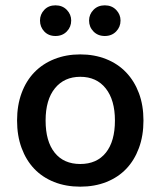

<svg xmlns="http://www.w3.org/2000/svg" viewBox="-20 -686 602 720"><path d="M518 -234Q518 -177 501 -131Q484 -85 453.5 -53Q423 -21 379 -3.5Q335 14 281 14Q227 14 183 -3.5Q139 -21 108.5 -53Q78 -85 61 -131Q44 -177 44 -234Q44 -291 61 -337Q78 -383 109 -415Q140 -447 184 -464.5Q228 -482 281 -482Q334 -482 378 -464.5Q422 -447 453 -414.5Q484 -382 501 -336.5Q518 -291 518 -234ZM281 -398Q221 -398 186 -355Q151 -312 151 -234Q151 -156 185 -113.5Q219 -71 281 -71Q343 -71 377 -113.5Q411 -156 411 -234Q411 -311 376.5 -354.5Q342 -398 281 -398ZM247 -609Q247 -585 230.5 -568Q214 -551 188 -551Q162 -551 146 -568Q130 -585 130 -609Q130 -632 146 -649Q162 -666 188 -666Q214 -666 230.5 -649Q247 -632 247 -609ZM432 -609Q432 -585 415.5 -568Q399 -551 373 -551Q347 -551 330.5 -568Q314 -585 314 -609Q314 -632 330.5 -649Q347 -666 373 -666Q399 -666 415.5 -649Q432 -632 432 -609Z"/></svg>

Font: Baloo Bhaina 2 Medium
Style: Regular
Weight: 500
Designer: Yesha Goshar, Manish Minz, Shuchita Grover and Ek Type
Foundry: Ek Type
Version: Version 1.640;hotconv 1.0.111;makeotfexe 2.5.65597; ttfautoh